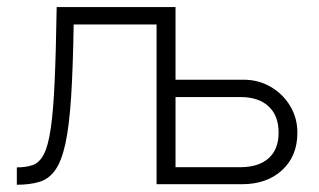

<svg xmlns="http://www.w3.org/2000/svg" viewBox="-20 -520 900 542"><path d="M657.5 -48H475.5V-246H659Q710 -246 738.2 -219.8Q766.5 -193.5 766.5 -145.5Q766.5 -98.5 738.2 -73.2Q710 -48 657.5 -48ZM422 -451V0H663Q733.5 0 776.5 -39.8Q819.5 -79.5 819.5 -145.5Q819.5 -187 799 -221Q778.5 -255 744 -275Q709.5 -295 667 -295H475.5V-500H140Q138 -372.5 134.2 -289.2Q130.5 -206 123.2 -157Q116 -108 103.8 -84.5Q91.5 -61 72.8 -54.2Q54 -47.5 27.5 -47.5V1.5Q65 1.5 91.8 -6.8Q118.5 -15 136.2 -40.2Q154 -65.5 164.8 -115.2Q175.5 -165 180.8 -246.8Q186 -328.5 188 -451Z"/></svg>

Font: Overused Grotesk Light
Style: Regular
Weight: 300
Designer: RandomMaerks
Version: Version 0.005